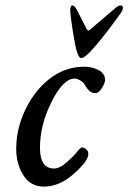

<svg xmlns="http://www.w3.org/2000/svg" viewBox="-20 -677 475 711"><path d="M312 -566 400 -641Q418 -657 426 -657Q435 -657 435 -648Q435 -640 428 -630Q376 -556 331 -504Q295 -462 281 -462Q271 -462 263 -492Q256 -518 248 -572Q240 -626 240 -636Q240 -657 248 -657Q256 -657 265 -640L301 -569Q306 -561 312 -566ZM292 -430Q321 -430 345 -417.5Q369 -405 369 -381Q369 -369 357 -350.5Q345 -332 334 -332Q323 -332 314 -338Q305 -344 292 -366Q288 -373 276.5 -379.5Q265 -386 257 -386Q214 -386 171 -300Q128 -214 128 -130Q128 -53 180 -53Q200 -53 223 -72.5Q246 -92 262.5 -111.5Q279 -131 282 -131Q291 -131 299 -124.5Q307 -118 307 -106Q307 -81 253.5 -33.5Q200 14 143 14Q93 14 66.5 -28Q40 -70 40 -126Q40 -213 86 -294Q122 -357 175 -393.5Q228 -430 292 -430Z"/></svg>

Font: EB Garamond 08
Style: Italic
Weight: 400
Italic angle: -14°
Version: Version 0.016